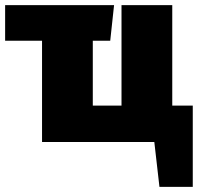

<svg xmlns="http://www.w3.org/2000/svg" viewBox="-20 -554 772 749"><path d="M732 175H602L582 0H144V-395H0V-534H425L410 -395H342V-142H454V-534H652V-142H732Z"/></svg>

Font: Trujillo Black
Style: Regular
Weight: 900
Designer: Fira Sans original fonts by bBox Type GmbH, Carrois Corporate GbR, & Edenspiekermann AG / Changes by Cristiano Sobral
Foundry: Fira Sans original fonts by bBox Type GmbH, Carrois Corporate GbR, & Edenspiekermann AG / Changes by Cristiano Sobral
Version: Version 4.301;July 28, 2020;FontCreator 13.0.0.2655 64-bit